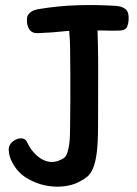

<svg xmlns="http://www.w3.org/2000/svg" viewBox="-20 -723 535 748"><path d="M36 -176Q13 -162 14 -137.5Q15 -113 29 -88Q49 -51 83 -30Q117 -9 154.5 -1Q192 7 227.5 3Q263 -1 287 -14Q305 -23 318.5 -33.5Q332 -44 342 -66.5Q352 -89 357 -128.5Q362 -168 362 -235Q362 -339 362.5 -442Q363 -545 358 -649Q358 -658 356.5 -666.5Q355 -675 351.5 -682.5Q348 -690 340.5 -695Q333 -700 320 -701Q307 -702 294.5 -696.5Q282 -691 272.5 -681.5Q263 -672 257 -660Q251 -648 250 -637Q248 -614 250.5 -588.5Q253 -563 253 -540Q254 -488 254 -436.5Q254 -385 254 -333Q254 -306 253.5 -279Q253 -252 253 -224Q253 -213 252.5 -195.5Q252 -178 249.5 -160Q247 -142 242 -127Q237 -112 227 -106Q186 -81 147.5 -100.5Q109 -120 85 -170Q79 -183 64.5 -184Q50 -185 36 -176ZM481 -644Q483 -676 469.5 -687Q456 -698 434 -700Q357 -705 280.5 -702.5Q204 -700 127 -687Q123 -686 116 -684Q109 -682 102 -677.5Q95 -673 90 -666Q85 -659 85 -647Q84 -623 95 -607.5Q106 -592 131 -594Q143 -595 158 -595.5Q173 -596 185 -597Q212 -600 239 -602Q266 -604 293 -604Q345 -605 397 -604Q409 -603 423.5 -603.5Q438 -604 449 -604Q470 -606 475 -618Q480 -630 481 -644Z"/></svg>

Font: Balpaq
Style: Regular
Weight: 400
Designer: Abay Emes
Version: Version 1.000